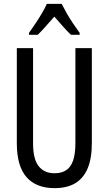

<svg xmlns="http://www.w3.org/2000/svg" viewBox="-20 -963 562 993"><path d="M455 -224Q455 -143 433 -91.5Q411 -40 368.5 -15Q326 10 262 10Q167 10 117 -47Q67 -104 67 -223V-714H151V-222Q151 -140 180 -103.5Q209 -67 262 -67Q298 -67 322 -82.5Q346 -98 358 -132.5Q370 -167 370 -223V-714H455ZM299 -943Q310 -921 325 -894.5Q340 -868 358 -841.5Q376 -815 392 -793V-783H347Q326 -803 305 -827Q284 -851 261 -877Q238 -851 215.5 -825.5Q193 -800 175 -783H130V-793Q148 -818 165.5 -844.5Q183 -871 198 -896.5Q213 -922 222 -943Z"/></svg>

Font: Noto Sans ExtraCondensed
Style: Regular
Weight: 400
Width: 2
Designer: Monotype Design Team
Foundry: Monotype Imaging Inc.
Version: Version 2.013